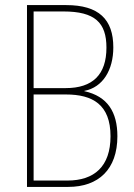

<svg xmlns="http://www.w3.org/2000/svg" viewBox="-20 -734 525 754"><path d="M240 -714H86V0H248C367 0 441 -69 441 -199C441 -293 403 -356 311 -376V-377C384 -391 425 -459 425 -548C425 -658 368 -714 240 -714ZM238 -388H112V-689H229C353 -689 398 -645 398 -547C398 -441 344 -388 238 -388ZM112 -363H239C344 -363 414 -323 414 -199C414 -80 350 -25 245 -25H112Z"/></svg>

Font: Noto Sans Khmer UI Condensed Thin
Style: Regular
Weight: 100
Width: 3
Designer: Danh Hong and the Monotype Design Team
Foundry: Monotype Imaging Inc.
Version: Version 2.002